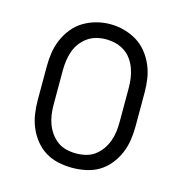

<svg xmlns="http://www.w3.org/2000/svg" viewBox="-87 -621 674 709"><g transform="rotate(15 250.0 -266.5)"><path d="M250 8Q224 8 197.5 2.5Q171 -3 148.5 -16.5Q126 -30 109 -51Q92 -72 81.5 -96.5Q71 -121 67 -147.5Q63 -174 63 -200V-330Q63 -357 67 -383Q71 -409 81.5 -433.5Q92 -458 109 -479Q126 -500 148.5 -513.5Q171 -527 197 -534Q223 -541 250 -541Q277 -541 303 -534Q329 -527 351.5 -513.5Q374 -500 391 -479Q408 -458 418.5 -433.5Q429 -409 433 -383Q437 -357 437 -330V-200Q437 -174 433 -147.5Q429 -121 418.5 -96.5Q408 -72 391 -51Q374 -30 351.5 -16.5Q329 -3 302.5 2.5Q276 8 250 8ZM250 -47Q269 -47 287.5 -51.5Q306 -56 321 -67Q336 -78 347 -93.5Q358 -109 364.5 -126.5Q371 -144 373.5 -162.5Q376 -181 376 -200V-330Q376 -349 373.5 -367.5Q371 -386 364.5 -404Q358 -422 347 -437.5Q336 -453 320 -463.5Q304 -474 285.5 -478.5Q267 -483 248 -483Q230 -483 211.5 -478Q193 -473 178 -462Q163 -451 152 -436Q141 -421 135 -403.5Q129 -386 126.5 -367.5Q124 -349 124 -330V-200Q124 -181 126.5 -162.5Q129 -144 135.5 -126.5Q142 -109 153 -93.5Q164 -78 179 -67Q194 -56 212.5 -51.5Q231 -47 250 -47Z"/></g></svg>

Font: Iosevka Slab Light
Style: Regular
Weight: 300
Monospace: yes
Designer: Belleve Invis
Foundry: Belleve Invis
Version: Version 11.1.0; ttfautohint (v1.8.3)